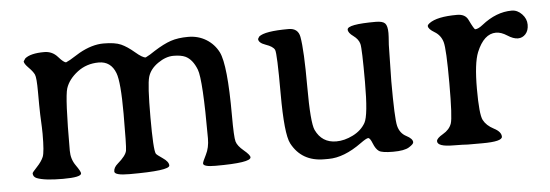

<svg xmlns="http://www.w3.org/2000/svg" viewBox="-39 -577 1971 688"><g transform="rotate(-5 946.5 -233.0)"><path d="M387.7 -364.3Q371.1 -407.7 327.4 -407.7Q283.7 -407.7 250.7 -382.6Q217.8 -357.4 207.3 -325.4Q196.8 -293.5 196.8 -101.6Q196.8 -71.3 213.4 -47.9Q230 -24.4 230 -17.6Q230 -3.4 163.8 -3.4Q97.7 -3.4 69.8 -14.6Q57.1 -20 57.1 -32.7Q57.1 -35.6 74.2 -53.7Q91.3 -71.8 98.1 -88.1Q105 -104.5 105 -170.9L104.5 -193.8L102.5 -239.7Q101.6 -269.5 101.6 -321.3Q101.6 -373 96.2 -384.5Q90.8 -396 75.4 -411.4Q60.1 -426.8 60.1 -435.1L66.9 -445.3Q86.9 -461.9 136.2 -461.9Q165 -461.9 184.1 -440.2Q203.1 -418.5 211.4 -418.5L226.1 -425.8L262.7 -448.2Q309.1 -474.1 350.3 -474.1Q391.6 -474.1 413.3 -464.4Q435.1 -454.6 460.4 -432.9Q485.8 -411.1 497.1 -411.1L513.2 -419.9L531.2 -431.6Q565.9 -453.6 592 -462.4Q618.2 -471.2 654.5 -471.2Q690.9 -471.2 719.5 -453.6Q748 -436 763.2 -406.2Q786.6 -359.4 786.6 -176.8Q786.6 -99.1 791.3 -83Q795.9 -66.9 817.9 -48.6Q839.8 -30.3 839.8 -22Q839.8 -2.4 712.4 -2.4Q668.5 -2.4 668.5 -14.6Q668.5 -20 681.2 -44.7Q693.8 -69.3 693.8 -102.5Q693.8 -314 679.2 -351.3Q664.6 -388.7 639.2 -400.9Q623.5 -408.2 596.2 -408.2Q568.8 -408.2 540.3 -388.4Q511.7 -368.7 503.4 -340.8Q495.1 -313 495.1 -195.6Q495.1 -78.1 502.9 -64.5Q505.4 -60.1 526.4 -45.9Q547.4 -31.7 547.4 -18.1Q547.4 0.5 403.3 0.5Q349.1 0.5 349.1 -13.7Q349.1 -27.8 363.8 -40.5Q394.5 -66.9 397.5 -84.7Q400.4 -102.5 400.4 -217Q400.4 -331.5 387.7 -364.3Z M1425.3 -24.9Q1425.3 -18.1 1408.2 -7.6Q1391.1 2.9 1351.1 2.9Q1311 2.9 1299.8 -4.9Q1288.6 -12.7 1280.5 -33.2Q1272.5 -53.7 1265.9 -53.7Q1259.3 -53.7 1237.8 -38.1Q1173.8 8.3 1118.2 8.3Q1117.7 8.3 1117.2 8.3H1102.5Q1021.5 8.3 985.8 -59.1Q967.3 -94.2 967.3 -239.7Q967.3 -385.3 961.2 -397.7Q955.1 -410.2 929.4 -418.9Q903.8 -427.7 903.8 -441.9L908.7 -450.2Q929.7 -467.8 1015.6 -467.8Q1049.8 -467.8 1055.7 -436Q1064.5 -387.2 1064.5 -256.8Q1064.5 -127 1077.1 -99.6Q1099.6 -51.8 1151.4 -51.8Q1180.7 -51.8 1211.4 -67.1Q1242.2 -82.5 1257.1 -108.9Q1272 -135.3 1272 -255.1Q1272 -375 1267.6 -392.1Q1263.2 -409.2 1245.1 -422.4Q1226.6 -435.5 1226.6 -447.3Q1226.6 -466.3 1329.1 -466.3Q1354 -466.3 1362.5 -457.3Q1371.1 -448.2 1371.1 -422.4L1370.6 -408.2L1368.7 -379.9L1366.2 -249Q1366.2 -115.2 1373 -88.1Q1379.9 -61 1402.6 -49.3Q1425.3 -37.6 1425.3 -24.9Z M1671.4 0.5H1619.6L1599.1 -0.5L1568.8 -1Q1510.7 -1 1510.7 -21Q1510.7 -31.2 1534.2 -44.7Q1557.6 -58.1 1565.2 -79.6Q1572.8 -101.1 1572.8 -224.4Q1572.8 -347.7 1565.4 -372.8Q1558.1 -397.9 1535.9 -411.1Q1513.7 -424.3 1513.7 -435.1Q1513.7 -439.5 1521 -444.8Q1549.3 -465.8 1621.6 -465.8Q1650.9 -465.8 1661.1 -444.3Q1678.2 -408.7 1682.1 -408.7Q1692.9 -408.7 1709.5 -421.9Q1762.2 -463.9 1817.9 -463.9Q1838.4 -463.9 1854.5 -447Q1870.6 -430.2 1870.6 -408.9Q1870.6 -387.7 1859.4 -375.2Q1848.1 -362.8 1831.8 -362.8Q1815.4 -362.8 1794.4 -376.5Q1773.4 -390.1 1754.9 -390.1Q1711.4 -390.1 1685.1 -326.2Q1669.4 -287.1 1669.4 -195.3Q1669.4 -103.5 1680.2 -82.8Q1690.9 -62 1717.3 -48.3Q1743.7 -34.7 1743.7 -17.1Q1743.7 0.5 1671.4 0.5Z"/></g></svg>

Font: Averia Serif Libre Light
Style: Regular
Weight: 300
Version: Version 1.002